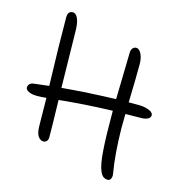

<svg xmlns="http://www.w3.org/2000/svg" viewBox="-117 -862 950 1016"><g transform="rotate(15 358.0 -354.5)"><path d="M183.1 -58.1Q165.5 -58.1 153.3 -76.4Q141.1 -94.7 141.1 -134.8Q141.1 -189.5 139.2 -285.2Q108.9 -282.2 87.9 -282.2Q58.6 -282.2 41.7 -291Q24.9 -299.8 24.9 -312Q24.9 -322.3 32.5 -330.6Q40 -338.9 57.1 -340.8Q70.8 -342.3 97.4 -345.5Q124 -348.6 137.2 -350.1Q129.9 -588.4 129.9 -724.1Q129.9 -758.8 158.2 -758.8Q175.3 -758.8 186 -733.6Q196.8 -708.5 196.8 -660.2Q196.8 -618.7 202.1 -356.9Q345.7 -369.6 497.1 -374Q497.6 -424.3 500.2 -510Q502.9 -595.7 502.9 -627.9Q502.9 -645.5 510.7 -654.8Q518.6 -664.1 530.8 -664.1Q546.4 -664.1 558.1 -641.4Q569.8 -618.7 569.8 -584Q569.8 -512.7 565.9 -375H617.2Q646 -375 666 -368.9Q686 -362.8 693.6 -355.5Q701.2 -348.1 701.2 -340.8Q701.2 -327.1 687.5 -319.6Q673.8 -312 649.9 -312Q590.8 -312 564.9 -311Q564 -283.2 564 -232.9Q565.9 -92.8 583 6.8Q586.9 26.4 581.1 38.1Q575.2 49.8 564.9 49.8Q550.8 49.8 540.3 42.5Q529.8 35.2 522 17.1Q514.2 -1 509.3 -27.3Q504.4 -53.7 501.5 -95.7Q498.5 -137.7 497.3 -188.5Q496.1 -239.3 496.1 -310.1Q345.7 -305.7 204.1 -291Q208 -138.7 208 -85.9Q208 -74.7 200.9 -66.4Q193.8 -58.1 183.1 -58.1Z"/></g></svg>

Font: Shantell Sans Irregular
Style: Regular
Weight: 300
Designer: Stephen Nixon, Anya Danilova, Shantell Martin
Foundry: Arrow Type
Version: Version 1.006;[9816181b4]